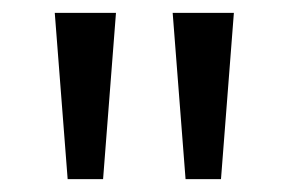

<svg xmlns="http://www.w3.org/2000/svg" viewBox="-20 -734 448 298"><path d="M160 -714 140 -456H85L65 -714ZM343 -714 323 -456H268L248 -714Z"/></svg>

Font: Noto Sans Ol Chiki
Style: Regular
Weight: 400
Designer: Monotype Design Team, Lewis McGuffie
Foundry: Monotype Imaging Inc.
Version: Version 2.003